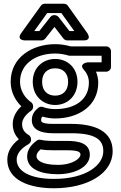

<svg xmlns="http://www.w3.org/2000/svg" viewBox="-20 -764 648 1026"><path d="M125 72C125 142 203 167 288 167C377 167 460 130 460 63C460 0 398 -11 339 -11H265C236 -11 215 -13 197 -17C190 -19 182 -17 177 -13C145 10 125 38 125 72ZM175 72C175 61 179 49 197 34C217 38 239 39 265 39H339C403 39 410 50 410 63C410 80 373 117 288 117C201 117 175 90 175 72ZM69 89C69 61 87 32 133 6C141 1 146 -8 146 -16V-20C146 -29 140 -38 134 -42C112 -55 98 -72 98 -102C98 -127 119 -154 146 -172C153 -177 157 -185 157 -193V-197C157 -205 152 -214 146 -218C115 -239 87 -279 87 -327C87 -421 169 -478 275 -478C302 -478 327 -473 347 -467C349 -466 352 -466 354 -466H523V-431H449C449 -431 396 -425 430 -389C443 -375 455 -351 455 -323C455 -232 382 -181 275 -181C255 -181 231 -184 210 -192C202 -195 193 -194 186 -189C167 -174 150 -154 150 -122C150 -72 196 -52 263 -52H359C487 -52 532 -20 532 44C532 118 441 192 268 192C139 192 69 150 69 89ZM19 89C19 200 139 242 268 242C447 242 582 164 582 44C582 -62 490 -102 359 -102H263C198 -102 200 -116 200 -122C200 -132 201 -135 207 -141C230 -134 254 -131 275 -131C397 -131 505 -196 505 -323C505 -344 500 -363 493 -381H548C559 -381 573 -391 573 -406V-491C573 -502 563 -516 548 -516H358C334 -523 306 -528 275 -528C154 -528 37 -459 37 -327C37 -272 62 -227 94 -196C70 -174 48 -141 48 -102C48 -68 60 -41 81 -20C44 8 19 45 19 89ZM275 -203C340 -203 394 -251 394 -327C394 -401 341 -449 275 -449C210 -449 155 -403 155 -327C155 -251 209 -203 275 -203ZM275 -253C235 -253 205 -277 205 -327C205 -375 235 -399 275 -399C315 -399 344 -375 344 -327C344 -277 314 -253 275 -253ZM163 -598 232 -694H308L377 -598H351L293 -673C288 -679 279 -683 273 -683H268C260 -683 253 -678 249 -673L190 -598ZM94 -588C65 -548 114 -548 114 -548H202C208 -548 217 -552 222 -558L271 -620L319 -558C323 -553 331 -548 339 -548H426C475 -548 446 -588 446 -588L342 -734C338 -740 329 -744 321 -744H219C212 -744 204 -741 199 -734Z"/></svg>

Font: Falling Sky
Style: ExtOu
Weight: 400
Designer: Paul D. Hunt
Foundry: Adobe Systems Incorporated
Version: Version 1.02